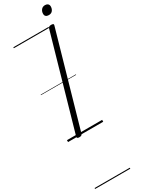

<svg xmlns="http://www.w3.org/2000/svg" viewBox="-420 -1236 1328 1772"><g transform="rotate(-30 244.0 -350.5)"><path d="M114 14Q99 14 93 9Q87 4 90 -6L373 -996Q377 -1006 384 -1010.5Q391 -1015 406 -1015Q420 -1015 426.5 -1010.5Q433 -1006 429 -995L146 -5Q143 4 136 9Q129 14 114 14ZM433 -1103Q414 -1103 403 -1112Q392 -1121 392 -1140Q392 -1164 406.5 -1182.5Q421 -1201 448 -1201Q465 -1201 476.5 -1191.5Q488 -1182 488 -1164Q488 -1139 474 -1121Q460 -1103 433 -1103ZM0 490H375V500H0ZM0 -20H375V0H0ZM0 -505H375V-500H0ZM0 -1010H375V-1000H0Z"/></g></svg>

Font: Playwrite TZ Guides
Style: Regular
Weight: 400
Designer: Veronika Burian, José Scaglione
Foundry: TypeTogether
Version: Version 1.003